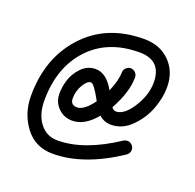

<svg xmlns="http://www.w3.org/2000/svg" viewBox="-108 -572 826 814"><g transform="rotate(20 305.0 -165.0)"><path d="M310 -143Q274 -210 260 -210Q244 -210 227 -182Q210 -154 210 -120Q210 -90 240 -90Q271 -90 310 -143ZM490 -30Q502 -30 511 -21Q520 -12 520 0Q520 16 507 25Q350 130 210 130Q131 130 85.5 70Q40 10 40 -70Q40 -241 141 -350.5Q242 -460 410 -460Q481 -460 525.5 -415.5Q570 -371 570 -300Q570 -254 551 -202.5Q532 -151 491.5 -110.5Q451 -70 400 -70Q369 -70 346 -91Q295 -30 240 -30Q202 -30 176 -56Q150 -82 150 -120Q150 -150 160 -182.5Q170 -215 196.5 -242.5Q223 -270 260 -270Q309 -270 345 -205Q368 -259 368 -294Q368 -306 377 -315Q386 -324 398 -324Q410 -324 419 -315Q428 -306 428 -294Q428 -226 381 -142Q391 -130 400 -130Q438 -130 474 -187Q510 -244 510 -300Q510 -400 410 -400Q267 -400 183.5 -309.5Q100 -219 100 -70Q100 -8 130 31Q160 70 210 70Q330 70 473 -25Q481 -30 490 -30Z"/></g></svg>

Font: Pecita
Style: Book
Weight: 400
Width: 7
Version: Version 4.3